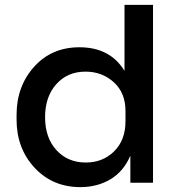

<svg xmlns="http://www.w3.org/2000/svg" viewBox="-20 -750 734 788"><path d="M310 18Q196 18 122 -61.5Q48 -141 48 -259V-278Q48 -396 120 -476Q192 -556 306 -556Q432 -556 491 -459V-730H608V0H515V-111Q487 -46 433 -14Q379 18 310 18ZM332 -83Q402 -83 448.5 -129Q495 -175 495 -252V-295Q495 -369 447 -412.5Q399 -456 331 -456Q257 -456 211 -404.5Q165 -353 165 -269Q165 -185 211.5 -134Q258 -83 332 -83Z"/></svg>

Font: Cazoo Sans Medium
Style: Regular
Weight: 500
Designer: Jonathan Barnbrook, Julián Moncada
Foundry: Barnbrook Fonts
Version: Version 2.000;Glyphs 3.3 (3337)